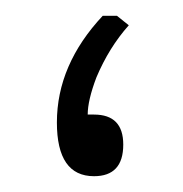

<svg xmlns="http://www.w3.org/2000/svg" viewBox="-20 -218 232 243"><path d="M91 -73Q95 -73 99 -73Q136 -73 136 -35Q136 5 99 5Q52 5 52 -63Q52 -136 110 -198H128L143 -186Q118 -158 102 -120Q91 -91 91 -73Z"/></svg>

Font: Almarai Light
Style: Regular
Weight: 300
Designer: Boutros International 2019
Foundry: Created by Boutros International 2019
Version: Version 1.10